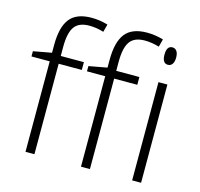

<svg xmlns="http://www.w3.org/2000/svg" viewBox="-109 -883 1045 1002"><g transform="rotate(15 413.0 -382.5)"><path d="M286.1 -488.8H161.1V0H112.8V-488.8H14.2V-517.1L112.8 -535.2V-576.2Q112.8 -673.8 148.7 -719.5Q184.6 -765.1 266.1 -765.1Q310.1 -765.1 354 -752L342.8 -710Q303.7 -722.2 265.1 -722.2Q208.5 -722.2 184.8 -688.7Q161.1 -655.3 161.1 -580.1V-530.8H286.1ZM585.9 -488.8H460.9V0H412.6V-488.8H314V-517.1L412.6 -535.2V-576.2Q412.6 -673.8 448.5 -719.5Q484.4 -765.1 565.9 -765.1Q609.9 -765.1 653.8 -752L642.6 -710Q603.5 -722.2 564.9 -722.2Q508.3 -722.2 484.6 -688.7Q460.9 -655.3 460.9 -580.1V-530.8H585.9ZM737.3 0H689V-530.8H737.3ZM682.1 -678.2Q682.1 -725.1 712.9 -725.1Q728 -725.1 736.6 -712.9Q745.1 -700.7 745.1 -678.2Q745.1 -656.2 736.6 -643.6Q728 -630.9 712.9 -630.9Q682.1 -630.9 682.1 -678.2Z"/></g></svg>

Font: JBL Sans
Style: Light
Weight: 300
Version: Version 1.10